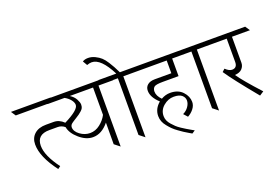

<svg xmlns="http://www.w3.org/2000/svg" viewBox="-180 -1322 2697 1855"><g transform="rotate(-20 1168.0 -394.5)"><path d="M774 -625H535Q574 -600 592 -566Q610 -532 610 -511Q610 -490 603.5 -476Q597 -462 580.5 -448Q564 -434 554 -426.5Q544 -419 518 -403Q492 -387 488.5 -384.5Q485 -382 478.5 -377.5Q472 -373 470 -371.5Q468 -370 462.5 -365Q457 -360 455 -356Q449 -344 449 -334Q449 -291 496.5 -256Q544 -221 599 -221Q654 -221 701.5 -258Q749 -295 774 -344ZM406 -397Q560 -474 560 -525Q560 -550 538.5 -577.5Q517 -605 481 -625H307L306 -627H-20L-52 -675H355L356 -673H950L982 -625H830V2L774 -42L775 -264Q702 -174 612 -174Q541 -174 473 -233Q405 -292 394 -356Q362 -383 322 -383H236Q107 -383 107 -268Q107 -166 216 -20L189 0Q60 -170 60 -298Q60 -364 103.5 -403.5Q147 -443 224 -443H302Q360 -443 406 -397Z M1086 -627V0L1030 -44V-627H879L847 -675H1031Q938 -859 844 -859Q822 -859 795 -849L768 -895Q790 -910 825.5 -910Q861 -910 896 -893Q931 -876 954.5 -854.5Q978 -833 1002 -795Q1035 -744 1068 -675H1236L1268 -627Z M1320 -132Q1320 -84 1358 -42Q1377 -21 1393 -5.5Q1409 10 1439 30Q1483 59 1526 83L1556 100L1524 121Q1521 119 1492.5 102.5Q1464 86 1447.5 75Q1431 64 1401 42.5Q1371 21 1351.5 1.5Q1332 -18 1312 -43Q1271 -92 1271 -150Q1271 -224 1335 -278Q1260 -346 1260 -414Q1260 -452 1287 -474Q1314 -496 1362 -496H1532V-627H1166L1134 -675H1706L1738 -627H1588V-446H1427Q1357 -446 1338 -432Q1318 -416 1318 -385Q1318 -340 1362 -296Q1407 -322 1455 -322Q1536 -322 1581.5 -273.5Q1627 -225 1627 -167Q1627 -131 1602 -98.5Q1577 -66 1540 -46L1504 -86Q1540 -103 1562 -134.5Q1584 -166 1584 -197.5Q1584 -229 1558 -252Q1532 -275 1474.5 -275Q1417 -275 1368.5 -234Q1320 -193 1320 -132Z M1842 -627V0L1786 -44V-627H1666L1634 -675H1962L1994 -627Z M2203 -627V-360Q2203 -326 2179 -299.5Q2155 -273 2104 -270Q2154 -195 2307 -28L2264 0Q2067 -239 2002 -337L2029 -362Q2066 -327 2096 -327Q2149 -327 2149 -388V-627H1922L1890 -675H2356L2388 -627Z"/></g></svg>

Font: Halant Light
Style: Regular
Weight: 300
Designer: Hitesh Malaviya (Devanagari), Satya Rajpurohit (Latin)
Foundry: Indian Type Foundry
Version: Version 1.101;PS 1.0;hotconv 1.0.78;makeotf.lib2.5.61930; tt